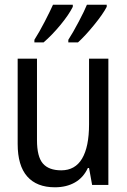

<svg xmlns="http://www.w3.org/2000/svg" viewBox="-20 -785 540 815"><path d="M55 -174V-536H137V-190Q137 -120 162 -91Q187 -62 240 -62Q299 -62 328.5 -112Q358 -162 358 -257V-536H440V0H371L358 -72H353Q334 -31 298 -10.5Q262 10 213 10Q136 10 95.5 -36Q55 -82 55 -174ZM126 -616Q147 -649 170 -693.5Q193 -738 205 -765H289V-756Q272 -722 236.5 -679Q201 -636 165 -605H126ZM270 -616Q290 -647 314.5 -693.5Q339 -740 349 -765H433V-756Q417 -725 379 -678.5Q341 -632 311 -605H270Z"/></svg>

Font: Noto Sans Mono UI Cond
Style: Regular
Weight: 400
Width: 3
Monospace: yes
Designer: Monotype Design team
Foundry: Monotype Imaging Inc.
Version: Version 1.000